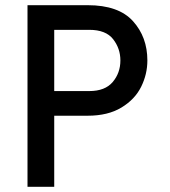

<svg xmlns="http://www.w3.org/2000/svg" viewBox="-20 -720 656 740"><path d="M86 -700H318Q437 -700 492.5 -638.5Q548 -577 548 -487Q548 -434 524 -385.5Q500 -337 448 -305.5Q396 -274 318 -274H189V0H86ZM324 -369Q385 -369 414.5 -404Q444 -439 444 -487Q444 -533 416 -569Q388 -605 324 -605H189V-369Z"/></svg>

Font: Overpass Mono Light
Style: Bold
Weight: 600
Monospace: yes
Designer: Delve Withrington, Dave Bailey
Foundry: Delve Fonts
Version: Version 1.000;DELV;Overpass